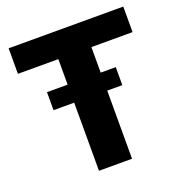

<svg xmlns="http://www.w3.org/2000/svg" viewBox="-128 -823 886 935"><g transform="rotate(-20 315.0 -355.5)"><path d="M476.6 -353H398.4V0H227.1V-353H120.1V-446.3H227.1V-578.6H17.6V-710.9H611.8V-578.6H398.4V-446.3H476.6Z"/></g></svg>

Font: Sadagaat-English
Style: Regular
Weight: 900
Designer: Ahmed alsheikh
Foundry: Ahmed alsheikh Design
Version: Version 2.137;January 17, 2018;FontCreator 11.0.0.2408 64-bi